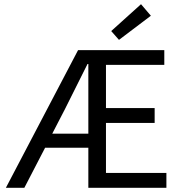

<svg xmlns="http://www.w3.org/2000/svg" viewBox="-20 -895 862 915"><path d="M290 -376C326 -447 362 -519 397 -590H401V-258H229ZM8 0H96L195 -191H401V0H773V-71H485V-309H717V-380H485V-586H763V-656H352ZM547 -705 699 -820 652 -875 510 -747Z"/></svg>

Font: Giro Sans Regular
Style: Regular
Weight: 400
Designer: Paul D. Hunt
Foundry: Adobe Systems Incorporated
Version: Version 1.000;PS 1.0;hotconv 1.0.88;makeotf.lib2.5.647800